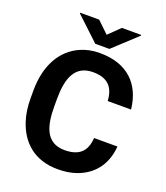

<svg xmlns="http://www.w3.org/2000/svg" viewBox="-162 -1015 979 1135"><g transform="rotate(20 327.0 -447.5)"><path d="M335 -110C216 -110 190 -211 190 -332V-379C190 -507 222 -601 337 -601C429 -601 471 -556 476 -470H623C606 -625 510 -721 337 -721C292 -721 252 -713 216 -697C106 -649 42 -536 42 -378V-332C42 -279 48 -232 62 -190C99 -75 185 10 335 10C379 10 418 4 452 -8C548 -42 613 -118 622 -237H475C470 -152 426 -110 335 -110ZM336 -836 264 -905H144V-901L291 -763H380L528 -900V-905H407Z"/></g></svg>

Font: Asimov
Style: Regular
Weight: 500
Designer: Google
Version: Version 2.000980; 2014